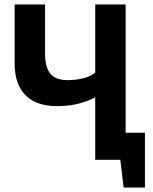

<svg xmlns="http://www.w3.org/2000/svg" viewBox="-20 -720 691 865"><path d="M409 -282Q383 -267 339.5 -254.5Q296 -242 236 -242Q194 -242 159.5 -252.5Q125 -263 99.5 -286.5Q74 -310 60 -346.5Q46 -383 46 -435V-700H183V-478Q183 -418 206.5 -388.5Q230 -359 284 -359Q322 -359 355.5 -367.5Q389 -376 409 -393V-700H546V-122H633V125H537L522 0H409Z"/></svg>

Font: PTSans
Style: Bold
Weight: 700
Designer: A.Korolkova, O.Umpeleva, V.Yefimov
Foundry: ParaType Ltd
Version: Version 2.003W OFL